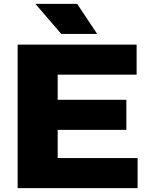

<svg xmlns="http://www.w3.org/2000/svg" viewBox="-20 -970 774 990"><path d="M277.5 -155H689.5V0H71V-740H684.5V-585H277.5V-455.5H631.5V-300.5H277.5ZM296 -795 162.5 -950H378L481 -795Z"/></svg>

Font: Encode Sans Expanded ExtraBold
Style: Regular
Weight: 800
Width: 7
Designer: Multiple Designers
Foundry: Impallari Type
Version: Version 2.000